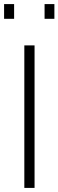

<svg xmlns="http://www.w3.org/2000/svg" viewBox="-29 -919 286 939"><path d="M0 0ZM90 -697H140V0H90ZM-9 -899H40V-827H-9ZM189 -899H237V-827H189Z"/></svg>

Font: Cairo Light
Style: Regular
Weight: 300
Designer: Mohamed Gaber, the designers of Titillium
Foundry: Kief Type Foundry
Version: Version 2.009; ttfautohint (v1.5.33-1714) -l 8 -r 50 -G 200 